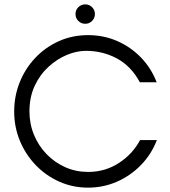

<svg xmlns="http://www.w3.org/2000/svg" viewBox="-20 -850 779 880"><path d="M384 10Q313 10 251.5 -17.5Q190 -45 143.5 -93.5Q97 -142 71 -205Q45 -268 45 -339Q45 -409 70 -472Q95 -535 141 -584Q187 -633 249 -661Q311 -689 384 -689Q455 -689 517 -662Q579 -635 626 -586.5Q673 -538 698 -473H621Q581 -547 516 -582Q451 -617 374 -617Q332 -617 287 -598.5Q242 -580 202.5 -544Q163 -508 139 -456.5Q115 -405 115 -339Q115 -282 136 -231.5Q157 -181 194 -143Q231 -105 279.5 -83.5Q328 -62 384 -62Q462 -62 525 -103Q588 -144 622 -208H699Q674 -143 626.5 -94Q579 -45 516.5 -17.5Q454 10 384 10ZM371 -741Q352 -741 339 -754Q326 -767 326 -786Q326 -804 339 -817Q352 -830 371 -830Q389 -830 402 -817Q415 -804 415 -786Q415 -767 402 -754Q389 -741 371 -741Z"/></svg>

Font: Teachers
Style: Regular
Weight: 400
Designer: Alfredo Marco Pradil, Chank Diesel
Version: Version 1.001